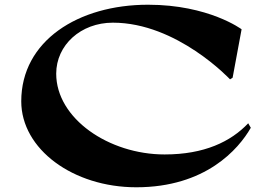

<svg xmlns="http://www.w3.org/2000/svg" viewBox="-20 -767 1122 813"><path d="M1042 -226 1031 -245C957 -167 845 -113 677 -113C441 -113 218 -265 218 -455C218 -576 322 -671 458 -671C730 -671 954 -431 954 -431L965 -438L1003 -643C1003 -643 864 -747 607 -747C311 -747 70 -594 70 -338C70 -135 290 26 557 26C850 26 990 -135 1042 -226Z"/></svg>

Font: Coconat
Style: Bold
Weight: 900
Width: 8
Designer: Sara Lavazza
Foundry: Collletttivo
Version: Version 1.000;Glyphs 3.2 (3217)